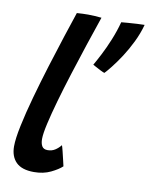

<svg xmlns="http://www.w3.org/2000/svg" viewBox="-83 -777 670 858"><g transform="rotate(10 252.0 -348.5)"><path d="M256 -29.5Q239 -13.5 206 2.5Q173 18.5 130 18.5Q75 18.5 49 -7.5Q23 -33.5 23 -79.5Q23 -114 35.8 -174.5Q48.5 -235 69 -308.5Q89.5 -382 113 -458Q136.5 -534 158.5 -601.2Q180.5 -668.5 196 -714.5Q224.5 -716.5 247 -716.5Q262 -716.5 276.8 -715.5Q291.5 -714.5 308 -713Q286.5 -651 263.5 -581.2Q240.5 -511.5 218.5 -442.2Q196.5 -373 179 -311.5Q161.5 -250 151 -203.5Q140.5 -157 140.5 -133.5Q140.5 -113 147.8 -100.8Q155 -88.5 173.5 -88.5Q192.5 -88.5 207 -97.8Q221.5 -107 233 -121.5Q235.5 -115.5 240.5 -95Q245.5 -74.5 250.2 -54.5Q255 -34.5 256 -29.5ZM503.5 -715Q492.5 -674.5 473.5 -635.5Q454.5 -596.5 432.8 -563.2Q411 -530 392.2 -506.2Q373.5 -482.5 363.5 -472.5Q357.5 -474 345.8 -480Q334 -486 323 -492Q312 -498 308.5 -500Q320.5 -520.5 337.2 -553Q354 -585.5 370.5 -625.8Q387 -666 398.5 -708.5Q407 -709.5 427.8 -711Q448.5 -712.5 470.2 -713.8Q492 -715 503.5 -715Z"/></g></svg>

Font: Grandstander Medium
Style: Italic
Weight: 500
Italic angle: -15°
Designer: Tyler Finck
Foundry: Etcetera Type Co
Version: Version 1.200; ttfautohint (v1.8.3)